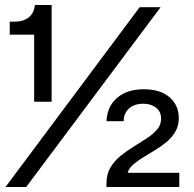

<svg xmlns="http://www.w3.org/2000/svg" viewBox="-20 -750 777 770"><path d="M117 -342V-611H19V-663H36Q74 -663 95.5 -680.5Q117 -698 120 -730H187V-342ZM2 0 540 -721H624L85 0ZM407 0V-15Q407 -51 422.5 -77.5Q438 -104 463 -124.5Q488 -145 516 -162Q544 -179 569 -195.5Q594 -212 610 -230.5Q626 -249 626 -274Q626 -303 605.5 -318.5Q585 -334 555 -334Q518 -334 497 -314.5Q476 -295 476 -264H407Q410 -324 450 -358Q490 -392 557 -392Q623 -392 660 -360Q697 -328 697 -276Q697 -246 683.5 -222.5Q670 -199 648.5 -181Q627 -163 602 -148Q577 -133 553.5 -118.5Q530 -104 513.5 -89.5Q497 -75 492 -57H699V0Z"/></svg>

Font: Mona Sans SemiExpanded Medium
Style: Regular
Weight: 500
Width: 6
Designer: Deni Anggara
Foundry: GitHub
Version: Version 2.000